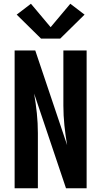

<svg xmlns="http://www.w3.org/2000/svg" viewBox="-20 -1004 540 1024"><path d="M58 0V-735H168L338 -230Q329 -282 323.5 -335Q318 -388 318 -441V-735H442V0H332L162 -505Q171 -453 176.5 -400Q182 -347 182 -294V0ZM199 -798 69 -926 145 -984 250 -859 355 -984 431 -926 301 -798Z"/></svg>

Font: Iosevka SS04 Extrabold
Style: Regular
Weight: 800
Monospace: yes
Designer: Belleve Invis
Foundry: Belleve Invis
Version: Version 19.0.0; ttfautohint (v1.8.4)